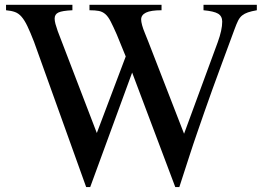

<svg xmlns="http://www.w3.org/2000/svg" viewBox="-20 -758 1092 791"><path d="M1038.1 -715.8Q1015.6 -711.9 1001.5 -707Q987.3 -702.1 977.5 -694.3Q967.8 -686.5 960.9 -672.9Q954.1 -659.2 946.3 -637.7Q916 -555.7 894 -496.1Q872.1 -436.5 854.5 -388.2Q836.9 -339.8 822.8 -298.8Q808.6 -257.8 793 -212.9Q777.3 -168 759.8 -113.8Q742.2 -59.6 718.8 12.7H702.1L524.4 -459L351.6 12.7H335L120.1 -585.9Q104.5 -626 92.8 -650.4Q81.1 -674.8 68.8 -689Q56.6 -703.1 41.5 -708.5Q26.4 -713.9 4.9 -715.8V-738.3H278.3V-715.8Q236.3 -713.9 220.7 -706.5Q205.1 -699.2 205.1 -681.6Q205.1 -671.9 208.5 -659.2Q211.9 -646.5 217.8 -629.9L378.9 -210L498 -525.4L460.9 -616.2Q446.3 -649.4 436 -669.4Q425.8 -689.5 414.1 -699.7Q402.3 -710 387.2 -712.9Q372.1 -715.8 348.6 -715.8V-738.3H645.5V-715.8Q601.6 -715.8 581.5 -706.1Q561.5 -696.3 561.5 -677.7Q561.5 -668.9 565.4 -654.3Q569.3 -639.6 577.1 -621.1L590.8 -586.9L738.3 -207L877 -584Q895.5 -634.8 895.5 -668.9Q895.5 -691.4 878.4 -701.7Q861.3 -711.9 818.4 -715.8V-738.3H1038.1Z"/></svg>

Font: Jomolhari
Style: Regular
Weight: 400
Designer: Christopher J. Fynn
Foundry: Christopher  J.  Fynn (Karma Drubgy¸ Tenzin).
Version: Version alpha 0.003c 2006